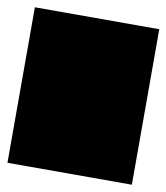

<svg xmlns="http://www.w3.org/2000/svg" viewBox="-64 -554 527 608"><g transform="rotate(10 200.0 -250.0)"><path d="M0 0H400V-500H0ZM0 0Q0 0 0 0Q0 0 0 0Q0 0 0 0Q0 0 0 0Q0 0 0 0Q0 0 0 0H400Q400 0 400 0Q400 0 400 0Q400 0 400 0Q400 0 400 0Q400 0 400 0Q400 0 400 0ZM0 -500Q0 -500 0 -500Q0 -500 0 -500Q0 -500 0 -500Q0 -500 0 -500Q0 -500 0 -500Q0 -500 0 -500H400Q400 -500 400 -500Q400 -500 400 -500Q400 -500 400 -500Q400 -500 400 -500Q400 -500 400 -500Q400 -500 400 -500Z"/></g></svg>

Font: Wavefont
Style: Regular
Weight: 400
Monospace: yes
Version: Version 3.003